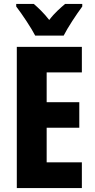

<svg xmlns="http://www.w3.org/2000/svg" viewBox="-20 -951 479 971"><path d="M158 -771H302C322 -811 367 -879 396 -918V-931H309C286 -911 257 -887 229 -850C202 -885 172 -913 151 -931H62V-918C90 -882 140 -807 158 -771ZM394 0V-130H216V-305H381V-434H216V-585H394V-714H65V0Z"/></svg>

Font: Noto Sans Gurmukhi UI ExtraCondensed ExtraBold
Style: Regular
Weight: 800
Width: 2
Designer: Jelle Bosma - Monotype Design Team
Foundry: Monotype Imaging Inc.
Version: Version 2.004